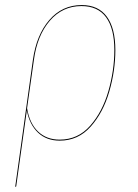

<svg xmlns="http://www.w3.org/2000/svg" viewBox="-20 -547 545 759"><path d="M436 -349Q436 -268 412 -185Q388 -102 338.5 -46.5Q289 9 216 9Q164 9 130.5 -22.5Q97 -54 86 -110L44 190L40 192L110 -310Q124 -409 175 -468Q226 -527 303 -527Q369 -527 402.5 -481Q436 -435 436 -349ZM432 -349Q432 -434 399.5 -478.5Q367 -523 302 -523Q227 -523 177 -465Q127 -407 114 -310L87 -119Q97 -59 130.5 -27Q164 5 216 5Q288 5 336.5 -50Q385 -105 408.5 -187Q432 -269 432 -349Z"/></svg>

Font: Fira Sans Condensed Four
Style: Italic
Weight: 100
Width: 3
Italic angle: -8°
Designer: bBox Type GmbH & Carrois Corporate GbR & Edenspiekermann AG
Foundry: bBox Type GmbH & Carrois Corporate GbR & Edenspiekermann AG
Version: Version 4.301